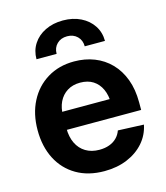

<svg xmlns="http://www.w3.org/2000/svg" viewBox="-112 -830 800 927"><g transform="rotate(-15 287.5 -366.5)"><path d="M295.9 11.2Q215.3 11.2 156.5 -23.2Q97.7 -57.6 65.9 -119.4Q34.2 -181.2 34.2 -263.2Q34.2 -344.2 66.2 -406.2Q98.1 -468.3 155.8 -503.4Q213.4 -538.6 289.6 -538.6Q344.2 -538.6 390.4 -520.5Q436.5 -502.4 470.7 -467.3Q504.9 -432.1 523.7 -381.8Q542.5 -331.5 542.5 -267.1V-228.5H88.9V-318.4H474.6L410.6 -295.4Q410.6 -336.9 396.5 -367.7Q382.3 -398.4 356 -415.3Q329.6 -432.1 291.5 -432.1Q253.9 -432.1 226.8 -415Q199.7 -397.9 185.3 -368.2Q170.9 -338.4 170.9 -298.3V-236.8Q170.9 -193.4 186.3 -161.4Q201.7 -129.4 230.5 -112.1Q259.3 -94.7 298.8 -94.7Q326.7 -94.7 348.6 -102.8Q370.6 -110.8 385.7 -126Q400.9 -141.1 408.2 -162.1L537.1 -156.7Q526.9 -106.4 493.9 -68.8Q460.9 -31.2 410.2 -10Q359.4 11.2 295.9 11.2ZM117.7 -595.7Q117.7 -638.7 139.4 -672.1Q161.1 -705.6 200 -724.6Q238.8 -743.7 288.6 -743.7Q338.9 -743.7 377.4 -724.6Q416 -705.6 438 -672.1Q460 -638.7 460 -595.7H358.9Q358.9 -626 339.4 -645.3Q319.8 -664.6 288.6 -664.6Q257.3 -664.6 237.8 -645.3Q218.3 -626 218.3 -595.7Z"/></g></svg>

Font: Inter Cardless Tabular Bold
Style: Bold
Weight: 700
Designer: Rasmus Andersson
Foundry: rsms
Version: Version 4.000;git-4fc901f